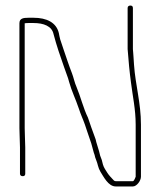

<svg xmlns="http://www.w3.org/2000/svg" viewBox="-20 -657 577 692"><path d="M69 -195V-573C74 -574 79 -574 83 -574H101C137 -574 167 -563 173 -534C184 -492 197 -455 211 -415L221 -387C224 -379 227 -371 229 -362C238 -329 253 -299 264 -266C271 -244 279 -228 286 -208L294 -184C300 -167 304 -155 309 -140L318 -107C320 -102 322 -96 323 -90C327 -78 330 -73 333 -60C335 -52 338 -45 342 -38C353 -21 370 15 397 15H459C473 15 488 -6 488 -20V-208C488 -286 468 -351 463 -424L461 -454C460 -464 460 -473 459 -480V-628C459 -634 456 -637 450 -637C444 -637 440 -634 440 -628V-480C443 -439 447 -397 452 -360C458 -311 469 -263 469 -208V-20C469 -19 463 -4 459 -4H397C394 -4 392 -5 390 -7C384 -13 371 -27 367 -34C362 -42 354 -53 351 -64C348 -78 346 -84 341 -96L337 -112L327 -145C326 -151 324 -158 321 -165C313 -185 304 -213 297 -233C281 -265 270 -310 256 -343C249 -358 245 -379 239 -394C229 -419 218 -453 209 -479L197 -515C195 -524 193 -531 192 -538C183 -576 148 -593 101 -593H83C64 -593 50 -591 50 -573V-195C50 -172 52 -147 52 -126V-31C52 -25 56 -22 62 -22C68 -22 71 -25 71 -31V-126C71 -145 69 -172 69 -195Z"/></svg>

Font: Electronic
Style: ExThn
Weight: 100
Version: Version 1.011